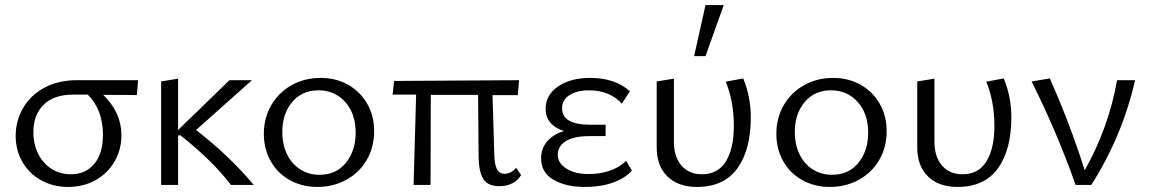

<svg xmlns="http://www.w3.org/2000/svg" viewBox="-20 -731 4545 759"><path d="M42 -194Q42 -254 71.5 -304.5Q101 -355 156 -384.5Q211 -414 285 -414H526L521 -355Q476 -356 388 -356Q460 -286 460 -197Q460 -139 432.5 -92Q405 -45 357 -18.5Q309 8 249 8Q190 8 142.5 -18.5Q95 -45 68.5 -91Q42 -137 42 -194ZM260 -42Q318 -42 352.5 -83Q387 -124 387 -198Q387 -297 327 -357H269Q194 -357 153 -317.5Q112 -278 112 -208Q112 -160 131.5 -122Q151 -84 184.5 -63Q218 -42 260 -42Z M693 -196H684V0H617V-409L684 -420V-217L887 -414H976L755 -217Q886 -116 983 0H893Q818 -98 693 -196Z M1023 -202Q1023 -265 1052.5 -315.5Q1082 -366 1133 -394.5Q1184 -423 1248 -423Q1308 -423 1356 -396Q1404 -369 1431.5 -321Q1459 -273 1459 -213Q1459 -149 1430 -99Q1401 -49 1349.5 -20.5Q1298 8 1234 8Q1174 8 1125.5 -19Q1077 -46 1050 -94Q1023 -142 1023 -202ZM1243 -40Q1309 -40 1347.5 -87.5Q1386 -135 1386 -206Q1386 -282 1344.5 -328Q1303 -374 1239 -374Q1174 -374 1135 -327.5Q1096 -281 1096 -210Q1096 -159 1115 -120.5Q1134 -82 1167.5 -61Q1201 -40 1243 -40Z M1625 -357H1532L1538 -411L2032 -414L2027 -355H1927L1934 -121Q1935 -79 1945 -61.5Q1955 -44 1974 -44Q1987 -44 1999 -50Q2011 -56 2020 -68L2040 -39Q2028 -18 2005.5 -6.5Q1983 5 1954 5Q1909 5 1891 -23Q1873 -51 1872 -111L1870 -356H1683L1682 0H1615Z M2119 -105Q2119 -143 2142 -171Q2165 -199 2209 -213Q2175 -224 2156 -246Q2137 -268 2137 -301Q2137 -356 2186.5 -389.5Q2236 -423 2313 -423Q2412 -423 2470 -370L2438 -321Q2417 -346 2383.5 -360Q2350 -374 2307 -374Q2262 -374 2232 -355.5Q2202 -337 2202 -302Q2202 -270 2230 -254Q2258 -238 2313 -238H2374V-193H2313Q2248 -193 2216.5 -173Q2185 -153 2185 -119Q2185 -86 2219 -64.5Q2253 -43 2307 -43Q2353 -43 2391.5 -56.5Q2430 -70 2455 -95L2478 -57Q2455 -29 2406.5 -10.5Q2358 8 2291 8Q2217 8 2168 -20.5Q2119 -49 2119 -105Z M2576 -148V-409L2644 -420V-171Q2644 -111 2674 -76.5Q2704 -42 2755 -42Q2818 -42 2849.5 -93Q2881 -144 2881 -234Q2881 -329 2849 -408L2918 -421Q2948 -348 2948 -268Q2948 -139 2895 -65.5Q2842 8 2735 8Q2661 8 2618.5 -33.5Q2576 -75 2576 -148ZM2769 -711H2841L2769 -509H2724Z M3049 -202Q3049 -265 3078.5 -315.5Q3108 -366 3159 -394.5Q3210 -423 3274 -423Q3334 -423 3382 -396Q3430 -369 3457.5 -321Q3485 -273 3485 -213Q3485 -149 3456 -99Q3427 -49 3375.5 -20.5Q3324 8 3260 8Q3200 8 3151.5 -19Q3103 -46 3076 -94Q3049 -142 3049 -202ZM3269 -40Q3335 -40 3373.5 -87.5Q3412 -135 3412 -206Q3412 -282 3370.5 -328Q3329 -374 3265 -374Q3200 -374 3161 -327.5Q3122 -281 3122 -210Q3122 -159 3141 -120.5Q3160 -82 3193.5 -61Q3227 -40 3269 -40Z M3606 -148V-409L3674 -420V-171Q3674 -111 3704 -76.5Q3734 -42 3785 -42Q3848 -42 3879.5 -93Q3911 -144 3911 -234Q3911 -329 3879 -408L3948 -421Q3978 -348 3978 -268Q3978 -139 3925 -65.5Q3872 8 3765 8Q3691 8 3648.5 -33.5Q3606 -75 3606 -148Z M4058 -409 4130 -421Q4209 -244 4268 -58Q4362 -224 4396 -414H4467Q4417 -193 4294 0H4232Q4159 -207 4058 -409Z"/></svg>

Font: QiushuiShotai Bright
Style: Regular
Weight: 400
Designer: Christian Thalmann (Catharsis Fonts)
Version: Version 1.250;